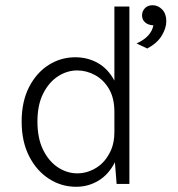

<svg xmlns="http://www.w3.org/2000/svg" viewBox="-20 -705 681 736"><path d="M272 11Q215 11 167.5 -19.8Q120 -50.5 91.5 -106.5Q63 -162.5 63 -239Q63 -315.5 91.2 -370.8Q119.5 -426 166.2 -455.8Q213 -485.5 268.5 -485.5Q316.5 -485.5 355.5 -463.2Q394.5 -441 418.5 -396V-680H476V0H427L420.5 -83Q396.5 -36 357.5 -12.5Q318.5 11 272 11ZM276.5 -40.5Q315 -40.5 350.2 -62.5Q385.5 -84.5 406 -130.5Q418.5 -160 418.5 -198.5V-276Q418.5 -329 397.8 -364.2Q377 -399.5 344.2 -417.2Q311.5 -435 276 -435Q237.5 -435 202.8 -412.8Q168 -390.5 145.8 -347Q123.5 -303.5 123.5 -239Q123.5 -175 145.2 -130.8Q167 -86.5 202 -63.5Q237 -40.5 276.5 -40.5ZM544.5 -519 503.5 -538.5Q559.5 -563.5 568 -608Q549 -608.5 536.8 -618.8Q524.5 -629 524.5 -646Q524.5 -661.5 535.2 -673.2Q546 -685 565 -685Q586 -685 601.8 -668.5Q617.5 -652 617.5 -624Q617.5 -597 600 -568.2Q582.5 -539.5 544.5 -519Z"/></svg>

Font: Betina Sans Light
Style: Regular
Weight: 300
Designer: Jonathan Pinhorn (font) & Cristiano Sobral (main changes)
Version: Version 2.001;October 6, 2020;FontCreator 13.0.0.2681 64-bit